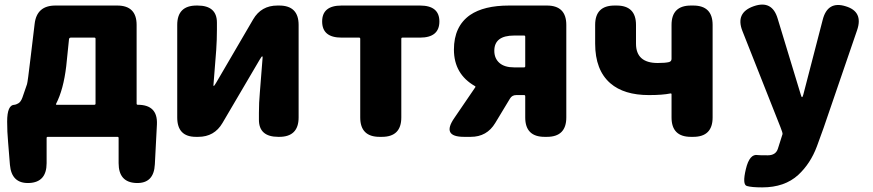

<svg xmlns="http://www.w3.org/2000/svg" viewBox="-20 -593 3784 832"><path d="M106 200Q30 203 23 121L15 22Q11 -22 11 -66Q11 -139 43 -139Q48 -139 59 -145Q70 -151 77 -170Q84 -189 97 -228Q100 -236 113 -347L130 -489Q139 -569 220 -569H488Q572 -569 572 -485V-144Q572 -139 577 -139Q664 -139 660 -54L651 119Q647 203 570 200Q494 197 494 114V5Q494 0 489 0H187Q182 0 182 5V114Q182 197 106 200ZM223 -143Q221 -139 226 -139H389Q394 -139 394 -144V-425Q394 -430 389 -430H287Q280 -430 279 -423L267 -306Q255 -205 223 -143Z M829 0Q748 0 748 -84V-485Q748 -569 832 -569H836Q920 -569 920 -495V-465Q920 -421 917 -377L905 -225Q905 -220 906.5 -220Q908 -220 917 -235L1077 -509Q1112 -569 1182 -569H1190Q1274 -569 1274 -485V-84Q1274 0 1190 0H1186Q1102 0 1102 -74V-104Q1102 -148 1106 -192L1118 -344Q1118 -349 1116 -349Q1114 -349 1105 -334L944 -60Q909 0 839 0Z M1625 0Q1541 0 1541 -84V-425Q1541 -430 1536 -430H1460Q1376 -430 1376 -500Q1376 -569 1460 -569H1800Q1884 -569 1884 -500Q1884 -430 1800 -430H1724Q1719 -430 1719 -425V-84Q1719 0 1635 0Z M1991 0Q1892 0 1949 -82L2039 -214Q2042 -218 2038 -220Q1947 -272 1947 -378Q1947 -479 2017 -528Q2077 -569 2186 -569H2350Q2434 -569 2434 -485V-84Q2434 0 2350 0H2340Q2256 0 2256 -84V-176Q2256 -181 2251 -181H2217Q2199 -181 2190 -166L2126 -60Q2090 0 2020 0ZM2208 -301H2251Q2256 -301 2256 -306V-434Q2256 -439 2251 -439H2208Q2122 -439 2122 -373Q2122 -340 2144 -320.5Q2166 -301 2208 -301Z M2974 0Q2890 0 2890 -84V-184Q2890 -189 2885 -188Q2851 -181 2792 -181Q2684 -181 2625 -232Q2559 -289 2559 -404V-485Q2559 -569 2643 -569H2652Q2736 -569 2736 -485V-404Q2736 -320 2830 -320Q2863 -320 2879 -324Q2890 -327 2890 -338V-485Q2890 -569 2974 -569H2984Q3068 -569 3068 -485V-84Q3068 0 2984 0Z M3283 219Q3237 219 3216.5 213Q3196 207 3212 140Q3228 72 3264 79Q3269 80 3307 80Q3342 80 3351 51Q3364 12 3371 -12Q3372 -17 3362 -42L3197 -459Q3166 -538 3246 -566Q3326 -594 3350 -512L3450 -183Q3453 -172 3455.5 -172Q3458 -172 3461 -183L3545 -507Q3566 -590 3644 -566Q3722 -543 3694 -462L3549 -39Q3535 1 3520 41Q3492 116 3439 165Q3380 219 3283 219Z"/></svg>

Font: Resource Han Rounded KR Heavy
Style: Regular
Weight: 900
Designer: Cyano Hao (round all glyphs); Ryoko NISHIZUKA 西塚涼子 (kana, bopomofo & ideographs); Paul D. Hunt (Latin, Greek & Cyrillic)
Foundry: Cyano Hao
Version: 0.990